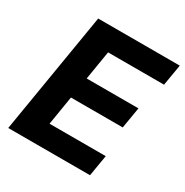

<svg xmlns="http://www.w3.org/2000/svg" viewBox="-167 -863 963 999"><g transform="rotate(30 314.5 -363.5)"><path d="M17.8 0 138.5 -727.3H628.6L607.2 -600.5H271L242.5 -427.2H553.6L532.3 -300.4H221.2L192.8 -126.8H530.5L509.2 0Z"/></g></svg>

Font: Inter P
Style: Bold Italic
Weight: 700
Italic angle: 9.39999°
Designer: Rasmus Andersson
Foundry: rsms
Version: Version 3.018;git-588b23468